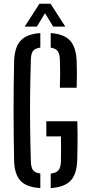

<svg xmlns="http://www.w3.org/2000/svg" viewBox="-20 -980 470 1007"><path d="M191.5 6.5Q119 2 87.2 -32.2Q55.5 -66.5 54 -139Q48.5 -400 54 -658Q56 -731.5 87.8 -766.5Q119.5 -801.5 191.5 -806.5V-730.5Q163.5 -726.5 153.2 -712.8Q143 -699 142 -669.5Q139 -572.5 138 -486.5Q137 -400.5 138 -314.2Q139 -228 142 -131Q143 -101.5 153.2 -87.5Q163.5 -73.5 191.5 -70ZM294 -520Q295.5 -561 295.5 -595Q295.5 -629 294 -669.5Q292.5 -698.5 282.5 -712.2Q272.5 -726 246 -730V-806.5Q316 -801.5 347.2 -767.5Q378.5 -733.5 382 -662Q385 -591 382 -520ZM246 6.5V-69.5Q275.5 -73 286.8 -87.2Q298 -101.5 299.5 -131Q301 -197.5 299.5 -264.5H223V-344H385.5Q387 -283.5 386.8 -234Q386.5 -184.5 385 -139Q382.5 -66.5 350.5 -32.5Q318.5 1.5 246 6.5ZM109.5 -840.5 187 -960.5H245L322.5 -840.5H259L216 -911L173.5 -840.5Z"/></svg>

Font: Big Shoulders Stencil Text Medium
Style: Regular
Weight: 500
Designer: Patric King
Foundry: XO Type Co
Version: Version 1.000